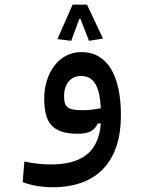

<svg xmlns="http://www.w3.org/2000/svg" viewBox="-20 -576 626 831"><path d="M208 234.4C400.4 234.4 503.4 122.6 503.4 -76.7C503.4 -245.1 447.3 -350.6 332 -350.6C233.9 -350.6 171.4 -258.3 171.4 -149.9C171.4 -47.9 203.1 2.9 316.9 2.9C368.7 2.9 388.7 -12.7 403.3 -41.5H416.5C406.2 90.8 323.2 135.7 199.2 135.7C155.3 135.7 123.5 130.9 85.4 123L78.1 211.9C111.8 226.1 161.6 234.4 208 234.4ZM416.5 -107.9C389.2 -102.1 366.7 -99.1 338.4 -99.1C272.5 -99.1 257.3 -111.3 257.3 -160.2C257.3 -212.4 285.6 -247.1 330.6 -247.1C383.8 -247.1 411.1 -207 416.5 -107.9ZM356.4 -556.2H294.4L228.5 -406.7L288.1 -399.4L323.2 -494.1H328.1L365.2 -399.4L425.8 -409.2Z"/></svg>

Font: Cascadia Code PL
Style: Regular
Weight: 400
Monospace: yes
Designer: Aaron Bell
Foundry: Saja Typeworks
Version: Version 2404.023